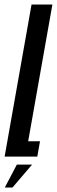

<svg xmlns="http://www.w3.org/2000/svg" viewBox="-60 -695 252 852"><path d="M-39.5 0 80 -675H172.5L65 -68H117.5L105.5 0ZM-38.7 137.2 14.8 35.3H82.4L-4.7 137.2Z"/></svg>

Font: Anybody UltraCondensed Medium
Style: Italic
Weight: 500
Width: 1
Italic angle: -10°
Designer: Tyler Finck
Foundry: Etcetera Type Company
Version: Version 1.010; ttfautohint (v1.8.3) -l 8 -r 50 -G 200 -x 14 